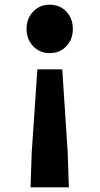

<svg xmlns="http://www.w3.org/2000/svg" viewBox="-20 -598 424 817"><path d="M110 199 115 50 139 -303H245L268 50L273 199ZM191 -372Q149 -372 121 -401.5Q93 -431 93 -475Q93 -519 121 -548.5Q149 -578 191 -578Q235 -578 262.5 -548.5Q290 -519 290 -475Q290 -431 262.5 -401.5Q235 -372 191 -372Z"/></svg>

Font: Noto Sans TC Thin ExtraBold
Style: Regular
Weight: 800
Version: Version 2.004-H2;hotconv 1.0.118;makeotfexe 2.5.65603